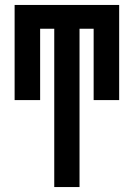

<svg xmlns="http://www.w3.org/2000/svg" viewBox="-20 -540 540 775"><path d="M199 215V-424H142V-136H39V-520H461V-136H358V-424H301V215Z"/></svg>

Font: Iosevka SS18
Style: Bold
Weight: 700
Monospace: yes
Designer: Belleve Invis
Foundry: Belleve Invis
Version: Version 25.1.1; ttfautohint (v1.8.4)